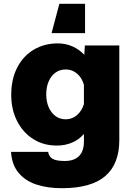

<svg xmlns="http://www.w3.org/2000/svg" viewBox="-20 -799 690 1009"><path d="M423 -511 426 -560H607V-63Q607 63 533 126.5Q459 190 305 190Q229 190 170.5 170.5Q112 151 77 108.5Q42 66 38 -1H233Q237 25 257 36Q277 47 320 47Q370 47 395.5 21Q421 -5 421 -55V-95Q394 -64 357.5 -49Q321 -34 279 -34Q208 -34 154 -68.5Q100 -103 69.5 -163.5Q39 -224 39 -300Q39 -383 70.5 -444Q102 -505 157.5 -538Q213 -571 284 -571Q325 -571 361 -555Q397 -539 423 -511ZM326 -172Q359 -172 384.5 -194Q410 -216 421 -252V-354Q410 -391 384.5 -412.5Q359 -434 326 -434Q294 -434 271 -417Q248 -400 235.5 -370.5Q223 -341 223 -303Q223 -266 235.5 -236.5Q248 -207 271 -189.5Q294 -172 326 -172ZM427 -779V-625H251L292 -779Z"/></svg>

Font: Azeret Mono Thin ExtraBold
Style: Regular
Weight: 800
Version: Version 1.002